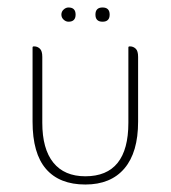

<svg xmlns="http://www.w3.org/2000/svg" viewBox="-20 -484 456 513"><path d="M144 -445Q144 -453 150 -458.5Q156 -464 163 -464Q182 -464 182 -445Q182 -426 163 -426Q156 -426 150 -431.5Q144 -437 144 -445ZM235 -445Q235 -464 254 -464Q273 -464 273 -445Q273 -426 254 -426Q235 -426 235 -445ZM208 9Q139 9 103 -32.5Q67 -74 67 -159V-357Q67 -360 70 -360H72Q80 -360 86.5 -354Q93 -348 93 -332V-156Q93 -86 122.5 -49.5Q152 -13 208 -13Q323 -13 323 -156V-357Q323 -360 326 -360H328Q336 -360 342.5 -354Q349 -348 349 -332V-159Q349 -77 312.5 -34Q276 9 208 9Z"/></svg>

Font: Zain ExtraLight
Style: Regular
Weight: 200
Designer: Zain,Boutros
Foundry: Mobile Telecommunications Company (Zain), 2024
Version: Version 1.51; ttfautohint (v1.8.4)